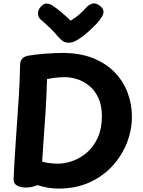

<svg xmlns="http://www.w3.org/2000/svg" viewBox="-20 -1074 835 1119"><path d="M483.6 -1031.1Q495.8 -1044.9 515.1 -1052.1Q534.3 -1059.3 557.1 -1043.8Q579.8 -1029.1 582.6 -1012.4Q585.3 -995.7 574.6 -977Q561.7 -955.4 539.8 -932.7Q517.9 -909.9 495.2 -889.8Q472.6 -869.8 455.6 -857.4Q435.6 -843.4 418.3 -834.3Q401.1 -825.1 380 -825.1Q358.3 -825.1 344.8 -835.4Q331.2 -845.8 319.3 -859.4Q299.7 -883.7 274.2 -908.4Q248.8 -933.2 215.6 -961.6Q202 -973.9 201.5 -995.2Q201 -1016.4 218 -1035.2Q236 -1054.8 253.2 -1053.2Q270.3 -1051.7 284.9 -1042.6Q309.3 -1026.6 340.1 -1000.4Q370.9 -974.2 392.1 -953.6Q408.9 -964.3 424.4 -975.9Q440 -987.4 454.8 -1001.4Q469.6 -1015.3 483.6 -1031.1ZM59.3 -32.1Q63.6 -128.3 70.7 -231.7Q77.8 -335 84.8 -440Q89.8 -506 92.9 -571.2Q96 -636.4 97 -696.2Q97.8 -715.7 107.8 -729.5Q117.9 -743.3 141.4 -748.9Q158.8 -752.3 185.1 -755.4Q211.3 -758.6 240.6 -760.9Q269.9 -763.3 296.6 -764.4Q323.3 -765.6 342.3 -765.6Q444.3 -765.6 520.1 -735.8Q595.9 -706.1 646.7 -654.4Q697.4 -602.7 723.1 -535.4Q748.8 -468.1 748.8 -394Q748.8 -317 719.9 -242.5Q691 -168 635.8 -107.5Q580.6 -47 501.7 -11Q422.8 25 322.8 25Q287.9 25 257.2 19.6Q226.4 14.1 198.9 4.8Q183.3 11.1 167.2 15.1Q151 19 129 19Q100.6 19 79.6 7.8Q58.6 -3.3 59.3 -32.1ZM225.7 -132.1Q234.7 -129.1 245.1 -127.1Q255.4 -125.1 267.2 -123.6Q278.9 -122.1 291.9 -121.1Q305 -120.1 318.1 -120.1Q360.7 -120.1 405.7 -136.8Q450.7 -153.4 488.8 -187.1Q526.9 -220.8 550.3 -272.8Q573.8 -324.8 573.8 -396.2Q573.8 -459.6 553.4 -503.2Q533 -546.9 500.7 -573.5Q468.3 -600.1 430.7 -612.2Q393.1 -624.3 358.7 -624.3Q340 -624.3 321.6 -622.8Q303.1 -621.3 286.7 -618.8Q270.2 -616.3 254.2 -613.3Q252.2 -552.3 250 -504.6Q247.8 -456.9 245.1 -414.6Q242.3 -372.3 239.1 -330.4Q235.9 -288.6 232.8 -240.8Q229.7 -193.1 225.7 -132.1Z"/></svg>

Font: Playpen Sans Hebrew
Style: Regular
Weight: 400
Designer: Tom Grace, Laura Meseguer, Veronika Burian, José Scaglione
Foundry: TypeTogether
Version: Version 2.000